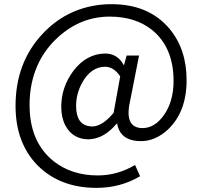

<svg xmlns="http://www.w3.org/2000/svg" viewBox="-20 -742 985 935"><path d="M450.2 172.9Q272.5 172.9 163.1 63.5Q55.7 -45.9 55.7 -226.6Q55.7 -435.5 185.5 -575.2Q299.8 -699.2 467.8 -718.8Q495.1 -721.7 522.5 -721.7Q705.1 -721.7 805.7 -601.6Q888.7 -502 888.7 -351.6Q888.7 -196.3 796.9 -110.4Q736.3 -54.7 666 -54.7Q585.9 -54.7 559.6 -109.4Q552.7 -124 550.8 -139.6H547.9Q489.3 -70.3 422.9 -64.5Q417 -63.5 412.1 -63.5Q334 -63.5 297.9 -131.8Q278.3 -169.9 278.3 -221.7Q278.3 -318.4 337.9 -397.5Q401.4 -480.5 493.2 -481.4Q552.7 -480.5 582 -425.8H584L596.7 -471.7H657.2L613.3 -249Q584 -119.1 673.8 -118.2Q733.4 -118.2 778.3 -181.6Q825.2 -248 825.2 -347.7Q825.2 -511.7 719.7 -596.7Q638.7 -661.1 514.6 -661.1Q374 -661.1 264.6 -562.5Q142.6 -453.1 126 -279.3Q124 -254.9 124 -230.5Q124 -49.8 242.2 43.9Q330.1 112.3 456.1 112.3Q551.8 112.3 637.7 61.5L662.1 116.2Q566.4 172.9 450.2 172.9ZM429.7 -126Q478.5 -127 533.2 -192.4L565.4 -370.1Q534.2 -416 493.2 -417Q422.9 -417 379.9 -338.9Q350.6 -285.2 350.6 -226.6Q350.6 -133.8 418.9 -127Q424.8 -126 429.7 -126Z"/></svg>

Font: Taipei Sans TC Beta
Style: Regular
Weight: 400
Designer: JT Foundry
Foundry: JT Foundry
Version: Version 1.000